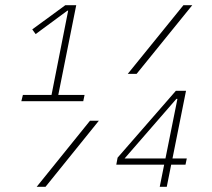

<svg xmlns="http://www.w3.org/2000/svg" viewBox="-20 -718 815 738"><path d="M62 -329 68 -353H178L242 -677H239L117 -587L104 -605L231 -698H273L204 -353H305L300 -329ZM685 -698H719L505 -434H471ZM326 -254H360L155 0H121ZM594 0 611 -85H427L432 -112L656 -369H695L643 -109H698L693 -85H638L621 0ZM662 -338H658L459 -109H616Z"/></svg>

Font: IBM Plex Sans Cond ExtLt
Style: Italic
Weight: 200
Width: 3
Italic angle: -11°
Designer: Mike Abbink, Paul van der Laan, Pieter van Rosmalen
Foundry: Bold Monday
Version: Version 1.3